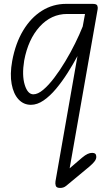

<svg xmlns="http://www.w3.org/2000/svg" viewBox="-20 -520 541 969"><path d="M283.5 428.5Q265 428.5 261.5 417.8Q258 407 260 395L371 -237Q348.5 -195 321 -151.8Q293.5 -108.5 263 -72Q232.5 -35.5 200.2 -13.2Q168 9 136 9Q99 9 73.5 -18.5Q48 -46 38.8 -95.8Q29.5 -145.5 41.5 -212Q58 -301.5 96.8 -366Q135.5 -430.5 191.2 -465.5Q247 -500.5 314 -500.5H447Q467.5 -500.5 471 -491.8Q474.5 -483 473 -474.5L331.5 329.5L394.5 275.5Q410 262.5 422 257Q434 251.5 445 251.5Q455.5 251.5 460.8 256.2Q466 261 466 271.5Q466 282.5 458 293.5Q450 304.5 432 320L314.5 417.5Q306.5 424 299.2 426.2Q292 428.5 283.5 428.5ZM148.5 -44Q171 -44 198 -66.8Q225 -89.5 253.5 -127Q282 -164.5 309.2 -209.8Q336.5 -255 359.2 -301.2Q382 -347.5 397.5 -386.5L409 -449.5H319Q238.5 -449.5 180.2 -385.5Q122 -321.5 102 -214Q90 -140 104.8 -92Q119.5 -44 148.5 -44Z"/></svg>

Font: Edu AU VIC WA NT Pre
Style: Regular
Weight: 400
Designer: Tina and Corey Anderson, Eben Sorkin, Mirko Velimirovic
Foundry: Google for Education
Version: Version 1.001